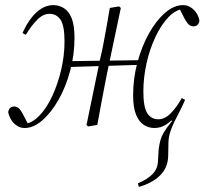

<svg xmlns="http://www.w3.org/2000/svg" viewBox="-20 -488 804 750"><path d="M522 242 519 228Q555 213 575.5 192.5Q596 172 597 141L600 94Q602 77 606.5 60.5Q611 44 622 26Q633 8 652 -15L648 -20L692 -97L703 -98Q692 -72 680.5 -50.5Q669 -29 660 -10Q651 9 645 27.5Q639 46 638 67L637 121Q636 167 605 197.5Q574 228 522 242ZM76 12Q60 12 46 3Q32 -6 23.5 -20.5Q15 -35 12 -50Q14 -62 20.5 -67Q27 -72 35 -72Q46 -72 54 -64.5Q62 -57 70 -41L92 1L90 5L68 3L69 -2Q103 -5 132.5 -35Q162 -65 184 -112.5Q206 -160 219 -215.5Q232 -271 232 -326Q232 -388 216.5 -411Q201 -434 173 -434Q148 -434 124.5 -410Q101 -386 81 -352L68 -359Q83 -393 102 -417.5Q121 -442 142.5 -455Q164 -468 188 -468Q211 -468 230 -456Q249 -444 260 -416.5Q271 -389 271 -340Q271 -274 254 -211Q237 -148 208.5 -98Q180 -48 145.5 -18Q111 12 76 12ZM242 -226 244 -249 536 -253 535 -235ZM324 6 318 0 371 -257Q379 -290 385 -322.5Q391 -355 397 -388Q403 -421 409 -457L445 -463L452 -457L398 -201Q388 -151 379 -102.5Q370 -54 360 0ZM583 12Q561 12 542 0Q523 -12 511.5 -40Q500 -68 500 -116Q500 -182 517 -245Q534 -308 562.5 -358.5Q591 -409 625.5 -438.5Q660 -468 695 -468Q712 -468 725.5 -459Q739 -450 748 -436Q757 -422 759 -406Q757 -395 750.5 -390Q744 -385 736 -385Q725 -385 717.5 -392Q710 -399 701 -415L679 -459L684 -461L704 -457L702 -454Q668 -452 639 -422Q610 -392 587.5 -344.5Q565 -297 552.5 -241Q540 -185 540 -131Q540 -69 555.5 -45.5Q571 -22 598 -22Q624 -22 647.5 -46Q671 -70 690 -105L703 -98Q688 -64 669 -39.5Q650 -15 629 -1.5Q608 12 583 12Z"/></svg>

Font: Source Serif 4 48pt Light
Style: Italic
Weight: 300
Italic angle: -12°
Designer: Frank Grießhammer
Foundry: Adobe Systems Incorporated
Version: Version 4.004;hotconv 1.0.116;makeotfexe 2.5.65601